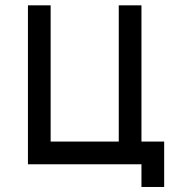

<svg xmlns="http://www.w3.org/2000/svg" viewBox="-20 -628 648 734"><path d="M173.6 -86.8H434V-607.6H520.8V-86.8H607.6V86.8H520.8V0H86.8V-607.6H173.6Z"/></svg>

Font: 8-bit Operator+ 8
Style: Regular
Weight: 400
Designer: GrandChaos9000
Version: Version 1.3.0 - August 1, 2014